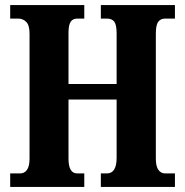

<svg xmlns="http://www.w3.org/2000/svg" viewBox="-20 -734 726 754"><path d="M20 0V-53H59Q76 -53 86 -67Q96 -81 96 -111V-602Q96 -635 83 -648Q70 -661 52 -661H20V-714H311V-661H283Q266 -661 257.5 -648.5Q249 -636 249 -605V-404H438V-602Q438 -636 429 -648.5Q420 -661 400 -661H376V-714H667V-661H628Q611 -661 601.5 -648.5Q592 -636 592 -602V-111Q592 -81 602 -67Q612 -53 628 -53H667V0H376V-53H400Q438 -53 438 -115V-343H249V-111Q249 -53 283 -53H311V0Z"/></svg>

Font: Noto Serif Khmer ExtraCondensed ExtraBold
Style: Regular
Weight: 800
Width: 2
Designer: Danh Hong and the Monotype Design Team
Foundry: Monotype Imaging Inc.
Version: Version 2.004; ttfautohint (v1.8.4.7-5d5b)